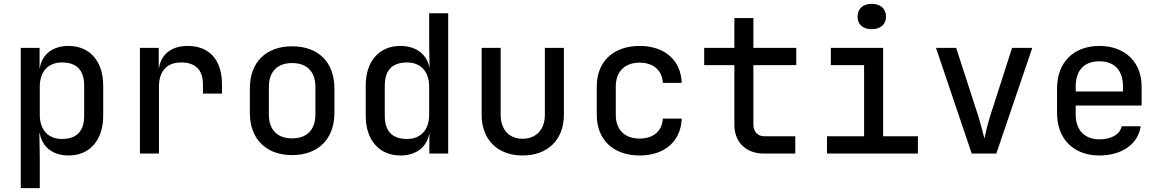

<svg xmlns="http://www.w3.org/2000/svg" viewBox="-20 -799 6040 999"><path d="M88 180H187V21L185 -106H187C199 -34 255 10 337 10C447 10 517 -70 517 -197V-354C517 -481 446 -560 337 -560C254 -560 198 -516 187 -444H186V-550H88ZM302 -76C231 -76 187 -123 187 -202V-348C187 -427 231 -474 302 -474C375 -474 418 -438 418 -353V-197C418 -112 375 -76 302 -76Z M708 0H807V-347C807 -429 848 -474 923 -474C996 -474 1036 -436 1036 -359V-312H1135V-360C1135 -487 1070 -560 956 -560C871 -560 818 -516 807 -444H806V-550H708Z M1500 8C1634 8 1720 -74 1720 -212V-338C1720 -477 1635 -558 1500 -558C1365 -558 1280 -477 1280 -338V-212C1280 -74 1366 8 1500 8ZM1500 -79C1425 -79 1379 -122 1379 -203V-347C1379 -428 1425 -471 1500 -471C1575 -471 1621 -428 1621 -347V-203C1621 -122 1575 -79 1500 -79Z M2064 10C2146 10 2202 -34 2214 -107V0H2312V-730H2213V-572L2215 -444C2203 -516 2145 -560 2064 -560C1953 -560 1883 -481 1883 -354V-196C1883 -69 1954 10 2064 10ZM2098 -76C2025 -76 1982 -112 1982 -197V-353C1982 -438 2025 -474 2098 -474C2169 -474 2213 -427 2213 -348V-202C2213 -123 2169 -76 2098 -76Z M2699 10C2829 10 2914 -71 2914 -202V-550H2815V-202C2815 -125 2770 -77 2699 -77C2629 -77 2585 -125 2585 -202V-550H2486V-202C2486 -72 2569 10 2699 10Z M3308 10C3438 10 3523 -64 3527 -182H3429C3425 -116 3379 -78 3308 -78C3232 -78 3184 -122 3184 -202V-349C3184 -428 3232 -473 3308 -473C3379 -473 3425 -434 3429 -368H3527C3523 -486 3438 -560 3308 -560C3173 -560 3085 -480 3085 -349V-202C3085 -70 3173 10 3308 10Z M3955 0H4118V-90H3957C3922 -90 3900 -114 3900 -151V-460H4123V-550H3900V-705H3801V-550H3644V-460H3801V-150C3801 -59 3861 0 3955 0Z M4516 -647C4561 -647 4590 -672 4590 -712C4590 -754 4561 -779 4516 -779C4470 -779 4442 -754 4442 -712C4442 -672 4470 -647 4516 -647ZM4283 0H4756V-90H4575V-550H4303V-460H4476V-90H4283Z M5036 0H5164L5351 -550H5246L5130 -189C5117 -146 5107 -102 5102 -78C5096 -102 5085 -146 5072 -189L4955 -550H4850Z M5700 10C5817 10 5902 -49 5915 -142H5816C5808 -100 5763 -74 5700 -74C5624 -74 5577 -122 5577 -202V-250H5920V-349C5920 -476 5833 -560 5700 -560C5568 -560 5480 -476 5480 -340V-210C5480 -74 5568 10 5700 10ZM5577 -349C5577 -433 5621 -480 5700 -480C5779 -480 5823 -433 5823 -349V-323H5577Z"/></svg>

Font: JetBrains Mono Medium
Style: Regular
Weight: 436
Monospace: yes
Designer: Philipp Nurullin, Konstantin Bulenkov
Foundry: JetBrains
Version: Version 2.305